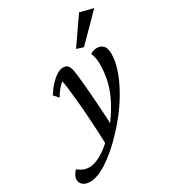

<svg xmlns="http://www.w3.org/2000/svg" viewBox="-335 -776 1005 1114"><g transform="rotate(-30 167.5 -219.0)"><path d="M-60.5 222.7Q-93.8 222.7 -109.9 208Q-126 193.4 -126 174.8Q-126 159.2 -118.7 145.5Q-111.3 131.8 -98.6 118.2Q-83 131.8 -64.5 139.6Q-45.9 147.5 -23.4 147.5Q9.8 147.5 54.2 123Q98.6 98.6 151.4 44.9L189.5 8.8Q238.3 -54.7 268.6 -111.3Q298.8 -168 313 -224.6Q327.1 -281.2 327.1 -343.8Q327.1 -366.2 322.8 -385.3Q318.4 -404.3 312.5 -417Q322.3 -423.8 334 -427.2Q345.7 -430.7 357.4 -430.7Q382.8 -430.7 398.9 -414.6Q415 -398.4 415 -360.4Q415 -312.5 397.5 -259.3Q379.9 -206.1 349.6 -150.4Q319.3 -94.7 280.3 -42.5Q241.2 9.8 198.2 54.7Q160.2 95.7 123.5 127Q86.9 158.2 53.7 179.7Q20.5 201.2 -8.3 211.9Q-37.1 222.7 -60.5 222.7ZM125 89.8Q124 44.9 121.1 -8.3Q118.2 -61.5 114.7 -115.7Q111.3 -169.9 106.4 -218.8Q101.6 -267.6 97.2 -305.7Q92.8 -343.8 87.9 -363.3Q55.7 -337.9 27.3 -289.1L-1 -320.3Q22.5 -356.4 45.9 -380.9Q69.3 -405.3 90.8 -418Q112.3 -430.7 129.9 -430.7Q151.4 -430.7 162.1 -418.9Q172.9 -407.2 177.7 -377Q180.7 -361.3 184.1 -328.1Q187.5 -294.9 191.4 -250.5Q195.3 -206.1 198.7 -157.7Q202.1 -109.4 204.6 -63.5Q207 -17.6 208 17.6ZM295.9 -471.7 251 -486.3 372.1 -661.1 460.9 -638.7Z"/></g></svg>

Font: Crimson Pro ExtraLight Medium
Style: Italic
Weight: 500
Italic angle: -12°
Version: Version 1.002